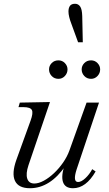

<svg xmlns="http://www.w3.org/2000/svg" viewBox="-20 -984 579 1018"><path d="M139 14Q78 14 59.5 -25Q41 -64 67 -137L142 -344Q157 -385 149 -400.5Q141 -416 104 -416H78L85 -440L245 -443L131 -108Q116 -63 124.5 -37Q133 -11 162 -11Q185 -11 212.5 -26Q240 -41 266.5 -66Q293 -91 314.5 -122Q336 -153 348 -186L439 -440H505L386 -85Q365 -19 394 -19Q411 -19 432.5 -39Q454 -59 469 -87L487 -75Q436 14 367 14Q325 14 314 -19Q303 -52 324 -113L329 -107Q287 -46 239.5 -16Q192 14 139 14ZM290 -566Q268 -566 254 -581Q240 -596 240 -616Q240 -635 254 -649.5Q268 -664 290 -664Q310 -664 324 -649.5Q338 -635 338 -616Q338 -596 324 -581Q310 -566 290 -566ZM463 -566Q441 -566 427 -581Q413 -596 413 -616Q413 -635 427 -649.5Q441 -664 463 -664Q483 -664 497 -649.5Q511 -635 511 -616Q511 -596 497 -581Q483 -566 463 -566ZM394 -760 358 -859Q351 -877 347 -893.5Q343 -910 343 -923Q343 -942 351 -953Q359 -964 378 -964Q395 -964 405 -949.5Q415 -935 416 -899L419 -760Z"/></svg>

Font: Baskervville
Style: Italic
Weight: 400
Italic angle: -18°
Designer: ANRT
Foundry: ANRT
Version: Version 1.100